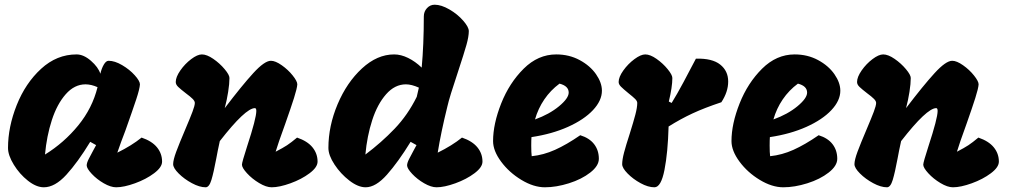

<svg xmlns="http://www.w3.org/2000/svg" viewBox="-20 -795 4292 815"><path d="M581 -211Q625 -196 646.5 -169.5Q668 -143 668 -109Q668 -85 634 -59.5Q600 -34 553 -17Q506 0 473 0Q450 0 420.5 -17Q391 -34 369.5 -57Q348 -80 348 -93Q348 -103 356.5 -120Q365 -137 375 -155Q385 -173 388 -179L363 -193Q310 -106 261.5 -53Q213 0 166 0Q134 0 98.5 -28Q63 -56 38.5 -96Q14 -136 14 -167Q14 -256 51 -349Q88 -442 154.5 -503Q221 -564 305 -564Q335 -564 366 -537Q397 -510 406 -482Q411 -504 420.5 -520.5Q430 -537 441 -537Q467 -537 498.5 -518.5Q530 -500 552 -475.5Q574 -451 574 -437Q573 -418 558.5 -374Q544 -330 512 -240Q493 -191 478 -147Q539 -177 581 -211ZM394 -425Q367 -437 343 -437Q296 -437 259 -395Q222 -353 200 -285Q178 -217 171 -139Q252 -189 312 -262.5Q372 -336 394 -425Z M1328 -109Q1328 -85 1294 -59.5Q1260 -34 1213 -17Q1166 0 1133 0Q1110 0 1080 -18Q1050 -36 1028.5 -59.5Q1007 -83 1007 -96Q1007 -106 1029 -174Q1068 -293 1068 -324Q1068 -336 1062 -336Q1022 -336 913 -196Q909 -180 904.5 -156Q900 -132 898 -122Q887 -63 877.5 -31.5Q868 0 853 0Q827 0 794.5 -17.5Q762 -35 738.5 -58.5Q715 -82 715 -98Q715 -116 728 -151Q741 -186 767 -247Q787 -294 797 -320.5Q807 -347 807 -358Q807 -366 797.5 -375.5Q788 -385 769 -399Q747 -416 736.5 -426Q726 -436 726 -447Q726 -468 745.5 -496Q765 -524 791.5 -544Q818 -564 837 -564Q858 -564 885.5 -545Q913 -526 933.5 -501.5Q954 -477 954 -464Q954 -440 948.5 -405Q943 -370 934 -336Q1007 -432 1055 -484.5Q1103 -537 1130 -537Q1149 -537 1176 -518Q1203 -499 1222.5 -474.5Q1242 -450 1242 -437Q1241 -420 1228 -379Q1215 -338 1191 -270Q1159 -182 1150 -151Q1181 -167 1198.5 -178.5Q1216 -190 1241 -211Q1285 -196 1306.5 -169.5Q1328 -143 1328 -109Z M2028 -109Q2028 -85 1994 -59.5Q1960 -34 1913 -17Q1866 0 1833 0Q1810 0 1780.5 -17Q1751 -34 1729.5 -57Q1708 -80 1708 -93Q1708 -103 1716.5 -120Q1725 -137 1735 -155Q1745 -173 1748 -179L1723 -193Q1670 -107 1622.5 -53.5Q1575 0 1532 0Q1500 0 1463 -28.5Q1426 -57 1400 -96.5Q1374 -136 1374 -167Q1374 -260 1413 -352.5Q1452 -445 1516.5 -504.5Q1581 -564 1653 -564Q1682 -564 1712.5 -549Q1743 -534 1770 -508Q1779 -605 1779 -725Q1779 -746 1792.5 -760.5Q1806 -775 1825 -775Q1853 -775 1887.5 -755Q1922 -735 1946 -707.5Q1970 -680 1970 -663Q1970 -640 1960 -604.5Q1950 -569 1924 -490Q1888 -383 1879 -343Q1852 -234 1838 -147Q1899 -177 1941 -211Q1985 -196 2006.5 -169.5Q2028 -143 2028 -109ZM1749 -384 1758 -423Q1727 -437 1703 -437Q1656 -437 1619 -395Q1582 -353 1560 -285Q1538 -217 1531 -139Q1599 -190 1655 -248.5Q1711 -307 1749 -384Z M2073 -196Q2073 -269 2107.5 -356Q2142 -443 2203 -503.5Q2264 -564 2341 -564Q2396 -564 2440.5 -540Q2485 -516 2510 -480Q2535 -444 2535 -410Q2535 -368 2497 -327.5Q2459 -287 2391 -256.5Q2323 -226 2236 -213Q2235 -201 2235 -177Q2235 -147 2237 -132Q2287 -137 2336 -159Q2385 -181 2443 -221Q2482 -209 2502 -183Q2522 -157 2522 -121Q2522 -91 2485.5 -62.5Q2449 -34 2395 -17Q2341 0 2293 0Q2245 0 2193 -31.5Q2141 -63 2107 -109Q2073 -155 2073 -196ZM2394 -402Q2394 -430 2355 -440Q2317 -412 2290.5 -373Q2264 -334 2251 -288Q2312 -310 2353 -344Q2394 -378 2394 -402Z M2621 -98Q2621 -117 2629 -147.5Q2637 -178 2653 -227Q2669 -278 2677 -308.5Q2685 -339 2685 -358Q2685 -366 2676 -375Q2667 -384 2648 -399Q2626 -417 2616 -427Q2606 -437 2606 -447Q2606 -468 2626 -496Q2646 -524 2673 -544Q2700 -564 2719 -564Q2740 -564 2767 -545Q2794 -526 2814 -501.5Q2834 -477 2834 -464Q2834 -426 2819 -364L2831 -358Q2854 -395 2881.5 -446.5Q2909 -498 2915 -510L2934 -546Q3003 -548 3037 -521Q3071 -494 3071 -449Q3071 -405 3042 -361Q2970 -337 2919.5 -313.5Q2869 -290 2818 -258Q2815 -147 2800.5 -73.5Q2786 0 2758 0Q2731 0 2699 -17.5Q2667 -35 2644 -58.5Q2621 -82 2621 -98Z M3085 -196Q3085 -269 3119.5 -356Q3154 -443 3215 -503.5Q3276 -564 3353 -564Q3408 -564 3452.5 -540Q3497 -516 3522 -480Q3547 -444 3547 -410Q3547 -368 3509 -327.5Q3471 -287 3403 -256.5Q3335 -226 3248 -213Q3247 -201 3247 -177Q3247 -147 3249 -132Q3299 -137 3348 -159Q3397 -181 3455 -221Q3494 -209 3514 -183Q3534 -157 3534 -121Q3534 -91 3497.5 -62.5Q3461 -34 3407 -17Q3353 0 3305 0Q3257 0 3205 -31.5Q3153 -63 3119 -109Q3085 -155 3085 -196ZM3406 -402Q3406 -430 3367 -440Q3329 -412 3302.5 -373Q3276 -334 3263 -288Q3324 -310 3365 -344Q3406 -378 3406 -402Z M4220 -109Q4220 -85 4186 -59.5Q4152 -34 4105 -17Q4058 0 4025 0Q4002 0 3972 -18Q3942 -36 3920.5 -59.5Q3899 -83 3899 -96Q3899 -106 3921 -174Q3960 -293 3960 -324Q3960 -336 3954 -336Q3914 -336 3805 -196Q3801 -180 3796.5 -156Q3792 -132 3790 -122Q3779 -63 3769.5 -31.5Q3760 0 3745 0Q3719 0 3686.5 -17.5Q3654 -35 3630.5 -58.5Q3607 -82 3607 -98Q3607 -116 3620 -151Q3633 -186 3659 -247Q3679 -294 3689 -320.5Q3699 -347 3699 -358Q3699 -366 3689.5 -375.5Q3680 -385 3661 -399Q3639 -416 3628.5 -426Q3618 -436 3618 -447Q3618 -468 3637.5 -496Q3657 -524 3683.5 -544Q3710 -564 3729 -564Q3750 -564 3777.5 -545Q3805 -526 3825.5 -501.5Q3846 -477 3846 -464Q3846 -440 3840.5 -405Q3835 -370 3826 -336Q3899 -432 3947 -484.5Q3995 -537 4022 -537Q4041 -537 4068 -518Q4095 -499 4114.5 -474.5Q4134 -450 4134 -437Q4133 -420 4120 -379Q4107 -338 4083 -270Q4051 -182 4042 -151Q4073 -167 4090.5 -178.5Q4108 -190 4133 -211Q4177 -196 4198.5 -169.5Q4220 -143 4220 -109Z"/></svg>

Font: Mogra
Style: Regular
Weight: 400
Designer: Lipi Raval
Foundry: Lipi Raval
Version: Version 1.002;PS 1.002;hotconv 1.0.88;makeotf.lib2.5.647800;